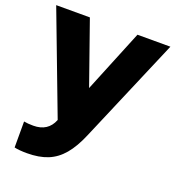

<svg xmlns="http://www.w3.org/2000/svg" viewBox="-137 -636 876 959"><g transform="rotate(20 301.5 -156.5)"><path d="M113 216Q94 216 76 214.5Q58 213 46 210V72Q66 76 96 76Q174 76 201 8V7L-2 -529H177L294 -196L430 -529H605L368 27Q339 96 304 137.5Q269 179 223 197.5Q177 216 113 216Z"/></g></svg>

Font: Red Hat Display Black
Style: Regular
Weight: 900
Designer: Pentagram, MCKL
Foundry: Pentagram, MCKL
Version: Version 1.023; ttfautohint (v1.8.3)